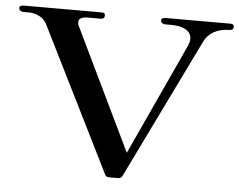

<svg xmlns="http://www.w3.org/2000/svg" viewBox="-68 -746 1003 805"><g transform="rotate(5 433.5 -343.0)"><path d="M419.8 0H456.4C463.4 0 470.3 -3 473.3 -7.9L763.4 -603C780.2 -636.6 816.8 -659.4 867.3 -659.4C880.2 -659.4 885.1 -666.3 885.1 -674.3C885.1 -683.2 880.2 -686.1 867.3 -686.1H599C586.1 -686.1 579.2 -683.2 579.2 -674.3C579.2 -666.3 586.1 -659.4 599 -659.4H622.8C677.2 -659.4 707.9 -639.6 707.9 -607.9C707.9 -599 705 -589.1 701 -579.2L484.2 -108.9L235.6 -624.8C234.7 -629.7 233.7 -633.7 233.7 -637.6C233.7 -650.5 245.5 -659.4 270.3 -659.4H325.7C338.6 -659.4 342.6 -666.3 342.6 -674.3C342.6 -683.2 338.6 -686.1 325.7 -686.1H1C-9.9 -686.1 -17.8 -683.2 -17.8 -674.3C-17.8 -666.3 -9.9 -659.4 1 -659.4H23.8C57.4 -659.4 85.1 -642.6 98 -620.8L403 -7.9C405.9 -2 412.9 0 419.8 0Z"/></g></svg>

Font: Biblismive
Style: Regular
Weight: 400
Designer: Susan Drake
Foundry: Susan Drake
Version: Version 1.0; ttfautohint (v1.8.4.7-5d5b)